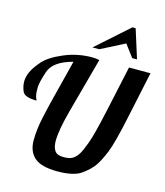

<svg xmlns="http://www.w3.org/2000/svg" viewBox="-147 -1106 1045 1219"><g transform="rotate(15 375.5 -496.5)"><path d="M619.1 -811 559.1 -891.1 402.3 -811H357.9L570.3 -1000H591.3L650.9 -811ZM231.9 -560.1 265.1 -691.9Q138.2 -658.7 113 -583Q87.9 -507.3 87.9 -474.6Q87.9 -441.9 90.1 -429.9Q92.3 -418 95 -410.9Q97.7 -403.8 99.9 -400.1Q102.1 -396.5 102.1 -393.1Q22.9 -393.1 9 -426.3Q-4.9 -459.5 -4.9 -489.7Q-4.9 -520 9.8 -553.5Q24.4 -586.9 62.7 -631.1Q101.1 -675.3 189 -712.6Q276.9 -750 373 -750Q395 -750 420.9 -745.1Q397.5 -659.2 378.7 -589.6Q359.9 -520 323 -384.5Q286.1 -249 286.1 -178.7Q286.1 -138.2 301.5 -114.5Q316.9 -90.8 359.9 -90.8Q402.8 -90.8 422.9 -105.2Q442.9 -119.6 456.8 -142.1Q470.7 -164.6 491.9 -221.7Q513.2 -278.8 548.3 -439L615.2 -748H756.3L689.9 -436Q654.3 -266.6 628.2 -201.7Q602.1 -136.7 577.1 -100.6Q552.2 -64.5 502.7 -28.8Q453.1 6.8 346.2 6.8Q238.8 6.8 194.3 -33Q149.9 -72.8 149.9 -144.5Q149.9 -216.3 168 -298.3Q186 -380.4 200.9 -438.2Q215.8 -496.1 231.9 -560.1Z"/></g></svg>

Font: Lobster-Regular
Style: Regular
Weight: 400
Designer: Pablo Impallari
Foundry: Pablo Impallari
Version: Version 1.007; ttfautohint (v1.1) -l 8 -r 50 -G 50 -x 14 -D 